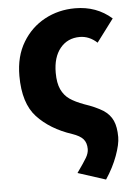

<svg xmlns="http://www.w3.org/2000/svg" viewBox="-55 -620 618 874"><g transform="rotate(-5 254.0 -183.5)"><path d="M323 65Q323 37 308.5 20Q294 3 258 -9Q159 -42 100.5 -105Q42 -168 42 -293Q42 -383 81 -447Q119 -510 182 -544Q245 -578 321 -578Q419 -578 488 -517L410 -413Q374 -446 331 -446Q275 -446 241.5 -405Q208 -364 208 -293Q208 -246 221.5 -217Q235 -188 259.5 -171Q284 -154 325 -139Q376 -122 410 -101Q440 -81 453 -52Q466 -23 466 23Q466 56 447 108Q428 160 394 211L267 170Q299 125 311 104.5Q323 84 323 65Z"/></g></svg>

Font: Merged Yaku Han JP ExtraBold
Style: Regular
Weight: 800
Designer: Ryoko NISHIZUKA 西塚涼子 (kana, bopomofo & ideographs); Paul D. Hunt (Latin, Greek & Cyrillic); Sandoll Communications 산돌커뮤니
Foundry: Adobe
Version: Version 2.004